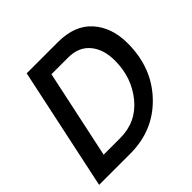

<svg xmlns="http://www.w3.org/2000/svg" viewBox="-178 -879 1048 1048"><g transform="rotate(-45 346.0 -355.0)"><path d="M166 -710H407Q537 -710 604.5 -634Q672 -558 672 -436Q672 -248 553.5 -124Q435 0 256 0H15ZM277 -99Q401 -99 478.5 -193.5Q556 -288 556 -419Q556 -506 512 -558.5Q468 -611 386 -611H258L149 -99Z"/></g></svg>

Font: Raleway-v4020 SemiBold
Style: Italic
Weight: 600
Italic angle: -12°
Designer: Matt McInerney, Pablo Impallari, Rodrigo Fuenzalida
Foundry: Matt McInerney, Pablo Impallari, Rodrigo Fuenzalida
Version: Version 4.020;PS 004.020;hotconv 1.0.88;makeotf.lib2.5.64775